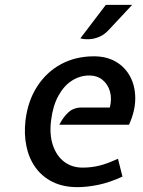

<svg xmlns="http://www.w3.org/2000/svg" viewBox="-20 -760 590 791"><path d="M299 11Q240.5 11 197 -10.5Q153.5 -32 126.2 -70Q99 -108 88.8 -157.8Q78.5 -207.5 85 -264Q95 -345.5 133.8 -404.8Q172.5 -464 232.2 -496Q292 -528 367 -528Q419.5 -528 457.8 -505.5Q496 -483 516.8 -443.5Q537.5 -404 537.2 -353.2Q537 -302.5 511.5 -246H224.5Q239 -276 261 -296.5Q283 -317 316 -317H432.5Q441.5 -353.5 433 -383.2Q424.5 -413 402.2 -431Q380 -449 348 -449Q310 -449 277 -428.2Q244 -407.5 221 -366.2Q198 -325 190.5 -264.5Q183 -206 197.8 -162Q212.5 -118 244.2 -93.8Q276 -69.5 320.5 -69.5Q355 -69.5 387.8 -77.2Q420.5 -85 466 -106L484.5 -32.5Q431.5 -8 384.8 1.5Q338 11 299 11ZM311 -602 416 -740H524.5L426.5 -635Q409 -616.5 388.5 -608Q368 -599.5 347.8 -598.5Q327.5 -597.5 311 -602Z"/></svg>

Font: Expletus Sans Medium
Style: Italic
Weight: 500
Italic angle: -7°
Version: Version 7.500